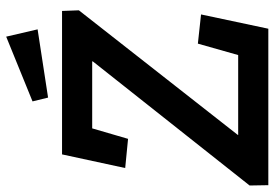

<svg xmlns="http://www.w3.org/2000/svg" viewBox="-150 -716 866 605"><g transform="rotate(-90 282.5 -413.0)"><path d="M2 0 1 -59 392 -553V-555H181L148 -442L56 -451L99 -650H551L553 -597L161 -97L160 -95H412L448 -222L540 -212L495 0ZM278 -694 266 -743 470 -826 493 -727Z"/></g></svg>

Font: Zilla Slab SemiBold
Style: Regular
Weight: 600
Designer: Typotheque.com
Foundry: Typotheque type foundry
Version: Version 1.0; 2017